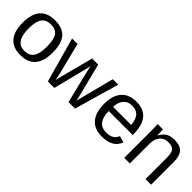

<svg xmlns="http://www.w3.org/2000/svg" viewBox="128 -1331 2134 2134"><g transform="rotate(45 1195.0 -264.0)"><path d="M514 -265Q514 10 276 10Q160 10 101 -60Q42 -130 42 -265Q42 -538 279 -538Q400 -538 457 -471.5Q514 -405 514 -265ZM422 -265Q422 -375 389 -424Q356 -473 280 -473Q203 -473 168.5 -423Q134 -373 134 -265Q134 -55 275 -55Q353 -55 387.5 -105.5Q422 -156 422 -265Z M1281 -528 1129 0H1027L935 -374L917 -456Q909 -417 903 -393Q894 -352 804 0H702L555 -528H641L731 -169L752 -73L760 -109L870 -528H965L1057 -166L1079 -73L1095 -141L1195 -528Z M1790 -246H1413Q1413 -155 1450.5 -105.5Q1488 -56 1560 -56Q1670 -56 1698 -137L1776 -115Q1728 10 1560 10Q1442 10 1381 -60.5Q1320 -131 1320 -268Q1320 -398 1381.5 -468Q1443 -538 1557 -538Q1790 -538 1790 -257ZM1414 -313H1699Q1692 -396 1657 -434.5Q1622 -473 1555 -473Q1491 -473 1454 -430.5Q1417 -388 1414 -313Z M2325 0H2237V-335Q2237 -412 2213.5 -441Q2190 -470 2128 -470Q2064 -470 2027.5 -426.5Q1991 -383 1991 -306V0H1903V-416Q1903 -509 1900 -528H1983Q1984 -527 1984 -515Q1986 -483 1987 -438H1989Q2019 -492 2058.5 -515Q2098 -538 2158 -538Q2246 -538 2285.5 -494.5Q2325 -451 2325 -352Z"/></g></svg>

Font: Libra Sans
Style: Regular
Weight: 400
Foundry: Context Ltd
Version: Version 1.002